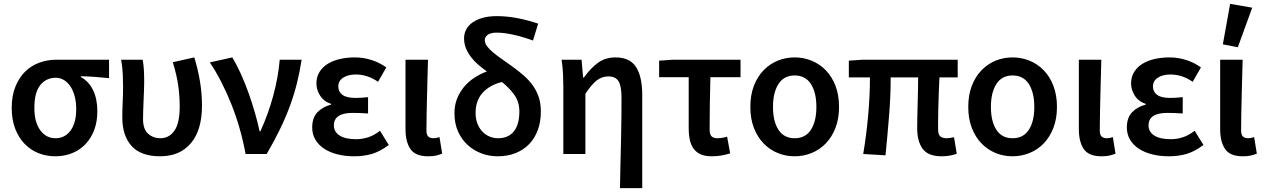

<svg xmlns="http://www.w3.org/2000/svg" viewBox="-20 -802 6584 1000"><path d="M268 12Q221 12 180 -4.5Q139 -21 108 -53Q77 -85 59 -132Q41 -179 41 -240Q41 -304 60.5 -351.5Q80 -399 112 -430Q144 -461 186 -476Q228 -491 273 -491H548V-395Q507 -399 474 -401.5Q441 -404 401 -405V-401Q443 -378 465 -332Q487 -286 487 -223Q487 -168 470.5 -124.5Q454 -81 424.5 -50.5Q395 -20 355 -4Q315 12 268 12ZM269 -82Q318 -82 347.5 -122Q377 -162 377 -234Q377 -267 370 -296.5Q363 -326 349 -348.5Q335 -371 315 -384Q295 -397 270 -397Q221 -397 190 -359Q159 -321 159 -240Q159 -166 189.5 -124Q220 -82 269 -82Z M814 12Q714 12 665.5 -41.5Q617 -95 617 -190Q617 -230 619 -269.5Q621 -309 621 -348Q621 -377 619.5 -414Q618 -451 611 -491H723Q728 -465 729.5 -436Q731 -407 731 -373Q731 -355 730 -332Q729 -309 728 -283.5Q727 -258 726 -232Q725 -206 725 -182Q725 -129 751.5 -105.5Q778 -82 815 -82Q861 -82 888.5 -121.5Q916 -161 916 -247Q916 -299 908.5 -354.5Q901 -410 880 -478L992 -503Q1011 -441 1021.5 -378Q1032 -315 1032 -252Q1032 -125 974.5 -56.5Q917 12 814 12Z M1259 0Q1234 -137 1184.5 -260.5Q1135 -384 1073 -477L1190 -503Q1212 -467 1234 -418.5Q1256 -370 1274.5 -318Q1293 -266 1308 -214Q1323 -162 1332 -118H1336Q1377 -207 1403 -303Q1429 -399 1437 -491H1551Q1541 -426 1526 -366.5Q1511 -307 1489 -247.5Q1467 -188 1437.5 -127.5Q1408 -67 1369 0Z M1825 12Q1778 12 1738 2Q1698 -8 1669 -27Q1640 -46 1623 -74Q1606 -102 1606 -138Q1606 -189 1633.5 -217.5Q1661 -246 1704 -257V-261Q1666 -274 1647 -304.5Q1628 -335 1628 -367Q1628 -402 1644.5 -428Q1661 -454 1688.5 -470.5Q1716 -487 1752 -495Q1788 -503 1828 -503Q1873 -503 1915 -489.5Q1957 -476 1992 -451L1949 -376Q1894 -414 1833 -414Q1793 -414 1767.5 -397.5Q1742 -381 1742 -352Q1742 -324 1763.5 -308Q1785 -292 1832 -292Q1847 -292 1863 -293Q1879 -294 1897 -296V-211Q1855 -214 1817 -214Q1719 -214 1719 -149Q1719 -115 1749 -96Q1779 -77 1836 -77Q1865 -77 1896 -86.5Q1927 -96 1959 -121L2005 -47Q1958 -12 1916 0Q1874 12 1825 12Z M2210 12Q2143 12 2117.5 -26Q2092 -64 2092 -129V-491H2209Q2208 -445 2206.5 -395.5Q2205 -346 2204 -298Q2203 -250 2202 -205Q2201 -160 2201 -123Q2201 -100 2210.5 -91Q2220 -82 2238 -82Q2252 -82 2269 -88L2283 -2Q2269 4 2252.5 8Q2236 12 2210 12Z M2572 12Q2527 12 2486.5 -3.5Q2446 -19 2415 -47.5Q2384 -76 2365.5 -117.5Q2347 -159 2347 -212Q2347 -254 2360.5 -288Q2374 -322 2397 -349.5Q2420 -377 2450.5 -397Q2481 -417 2516 -430Q2493 -446 2471.5 -464.5Q2450 -483 2433.5 -504.5Q2417 -526 2407 -550Q2397 -574 2397 -603Q2397 -626 2407.5 -647Q2418 -668 2439 -683.5Q2460 -699 2492 -708.5Q2524 -718 2568 -718Q2619 -718 2672.5 -708Q2726 -698 2783 -679L2756 -591Q2641 -632 2567 -632Q2535 -632 2520 -620.5Q2505 -609 2505 -593Q2505 -577 2516.5 -561.5Q2528 -546 2547.5 -529.5Q2567 -513 2593 -495Q2619 -477 2648 -456Q2680 -433 2707.5 -409Q2735 -385 2755 -357Q2775 -329 2786 -296Q2797 -263 2797 -221Q2797 -169 2781.5 -126Q2766 -83 2737 -52.5Q2708 -22 2666.5 -5Q2625 12 2572 12ZM2574 -82Q2628 -82 2656.5 -118Q2685 -154 2685 -221Q2685 -272 2658.5 -308.5Q2632 -345 2594 -375Q2530 -359 2493.5 -318.5Q2457 -278 2457 -214Q2457 -183 2466.5 -158.5Q2476 -134 2492 -117Q2508 -100 2529.5 -91Q2551 -82 2574 -82Z M3209 178Q3210 119 3211.5 56Q3213 -7 3214.5 -68.5Q3216 -130 3216.5 -187.5Q3217 -245 3217 -293Q3217 -354 3201.5 -379Q3186 -404 3148 -404Q3115 -404 3088.5 -383.5Q3062 -363 3029 -314V0H2914V-348Q2914 -377 2912.5 -414Q2911 -451 2905 -491H3009L3017 -398H3021Q3056 -447 3094.5 -475Q3133 -503 3186 -503Q3261 -503 3293 -452.5Q3325 -402 3325 -308V178Z M3687 12Q3653 12 3630 2Q3607 -8 3593 -27Q3579 -46 3573 -73Q3567 -100 3567 -134V-400H3413V-486L3485 -491H3837V-400H3680Q3678 -326 3677 -256.5Q3676 -187 3676 -128Q3676 -102 3686 -92Q3696 -82 3715 -82Q3728 -82 3740.5 -84Q3753 -86 3767 -90L3783 -3Q3763 3 3739 7.5Q3715 12 3687 12Z M4119 12Q4072 12 4030.5 -5Q3989 -22 3957 -55Q3925 -88 3906.5 -136Q3888 -184 3888 -245Q3888 -307 3906.5 -355Q3925 -403 3957 -436Q3989 -469 4030.5 -486Q4072 -503 4119 -503Q4165 -503 4207 -486Q4249 -469 4281 -436Q4313 -403 4331.5 -355Q4350 -307 4350 -245Q4350 -184 4331.5 -136Q4313 -88 4281 -55Q4249 -22 4207 -5Q4165 12 4119 12ZM4119 -82Q4175 -82 4203.5 -126Q4232 -170 4232 -245Q4232 -320 4203.5 -364.5Q4175 -409 4119 -409Q4063 -409 4034.5 -364.5Q4006 -320 4006 -245Q4006 -170 4034.5 -126Q4063 -82 4119 -82Z M4885 12Q4814 12 4785.5 -27Q4757 -66 4757 -134Q4757 -149 4757.5 -179Q4758 -209 4759 -246Q4760 -283 4761 -323Q4762 -363 4762 -399H4619Q4619 -303 4610.5 -198Q4602 -93 4592 7L4476 0Q4493 -102 4502 -205Q4511 -308 4511 -399H4401V-486L4473 -491H4968V-399H4873Q4871 -362 4869.5 -320Q4868 -278 4867 -239.5Q4866 -201 4866 -171Q4866 -141 4866 -128Q4866 -102 4877 -92Q4888 -82 4911 -82Q4918 -82 4927 -83.5Q4936 -85 4949 -87L4963 -1Q4949 4 4929.5 8Q4910 12 4885 12Z M5254 12Q5207 12 5165.5 -5Q5124 -22 5092 -55Q5060 -88 5041.5 -136Q5023 -184 5023 -245Q5023 -307 5041.5 -355Q5060 -403 5092 -436Q5124 -469 5165.5 -486Q5207 -503 5254 -503Q5300 -503 5342 -486Q5384 -469 5416 -436Q5448 -403 5466.5 -355Q5485 -307 5485 -245Q5485 -184 5466.5 -136Q5448 -88 5416 -55Q5384 -22 5342 -5Q5300 12 5254 12ZM5254 -82Q5310 -82 5338.5 -126Q5367 -170 5367 -245Q5367 -320 5338.5 -364.5Q5310 -409 5254 -409Q5198 -409 5169.5 -364.5Q5141 -320 5141 -245Q5141 -170 5169.5 -126Q5198 -82 5254 -82Z M5717 12Q5650 12 5624.5 -26Q5599 -64 5599 -129V-491H5716Q5715 -445 5713.5 -395.5Q5712 -346 5711 -298Q5710 -250 5709 -205Q5708 -160 5708 -123Q5708 -100 5717.5 -91Q5727 -82 5745 -82Q5759 -82 5776 -88L5790 -2Q5776 4 5759.5 8Q5743 12 5717 12Z M6068 12Q6021 12 5981 2Q5941 -8 5912 -27Q5883 -46 5866 -74Q5849 -102 5849 -138Q5849 -189 5876.5 -217.5Q5904 -246 5947 -257V-261Q5909 -274 5890 -304.5Q5871 -335 5871 -367Q5871 -402 5887.5 -428Q5904 -454 5931.5 -470.5Q5959 -487 5995 -495Q6031 -503 6071 -503Q6116 -503 6158 -489.5Q6200 -476 6235 -451L6192 -376Q6137 -414 6076 -414Q6036 -414 6010.5 -397.5Q5985 -381 5985 -352Q5985 -324 6006.5 -308Q6028 -292 6075 -292Q6090 -292 6106 -293Q6122 -294 6140 -296V-211Q6098 -214 6060 -214Q5962 -214 5962 -149Q5962 -115 5992 -96Q6022 -77 6079 -77Q6108 -77 6139 -86.5Q6170 -96 6202 -121L6248 -47Q6201 -12 6159 0Q6117 12 6068 12Z M6453 12Q6386 12 6360.5 -26Q6335 -64 6335 -129V-491H6452Q6451 -445 6449.5 -395.5Q6448 -346 6447 -298Q6446 -250 6445 -205Q6444 -160 6444 -123Q6444 -100 6453.5 -91Q6463 -82 6481 -82Q6495 -82 6512 -88L6526 -2Q6512 4 6495.5 8Q6479 12 6453 12ZM6349 -571 6387 -782 6502 -762 6427 -556Z"/></svg>

Font: CV Source Sans Light
Style: Bold
Weight: 600
Designer: Paul D. Hunt
Foundry: Adobe Systems Incorporated
Version: Version 3.001